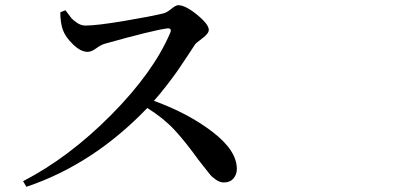

<svg xmlns="http://www.w3.org/2000/svg" viewBox="-20 -720 1540 735"><path d="M210.9 -672.9 230.5 -680.7Q244.1 -662.1 252 -652.3Q259.8 -642.6 275.4 -632.3Q291 -622.1 306.6 -622.1Q349.6 -622.1 454.1 -639.6Q558.6 -657.2 606.4 -668.9Q618.2 -671.9 635.7 -686Q653.3 -700.2 662.1 -700.2Q689.5 -700.2 734.4 -663.6Q779.3 -627 779.3 -605.5Q779.3 -591.8 754.4 -573.2Q729.5 -554.7 726.6 -549.8Q723.6 -544.9 698.7 -507.3Q673.8 -469.7 659.7 -449.2Q645.5 -428.7 619.1 -394.5Q592.8 -360.4 569.3 -334Q701.2 -286.1 793.9 -214.8Q886.7 -143.6 886.7 -73.2Q886.7 -51.8 873.5 -36.6Q860.4 -21.5 836.9 -21.5Q822.3 -21.5 807.1 -31.7Q792 -42 783.7 -52.2Q775.4 -62.5 751 -93.8Q744.1 -102.5 740.2 -107.4Q690.4 -176.8 648.4 -222.2Q606.4 -267.6 543.9 -306.6Q336.9 -90.8 81.1 -4.9L68.4 -26.4Q244.1 -117.2 405.8 -280.3Q567.4 -443.4 631.8 -594.7Q635.7 -604.5 632.3 -608.4Q628.9 -612.3 620.1 -611.3Q562.5 -603.5 381.8 -552.7Q367.2 -548.8 348.6 -535.2Q330.1 -521.5 315.4 -521.5Q289.1 -521.5 259.8 -549.8Q230.5 -578.1 220.7 -605.5Q210.9 -632.8 210.9 -672.9Z"/></svg>

Font: Bpmf Zihi Serif SemiBold
Style: SemiBold
Weight: 600
Foundry: But Ko
Version: Version 1.320